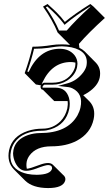

<svg xmlns="http://www.w3.org/2000/svg" viewBox="-20 -664 545 961"><path d="M193.4 -20Q244.6 -20 282.2 -56.6Q308.1 -83 316.9 -121.1Q320.8 -140.6 318.4 -158.2Q316.4 -158.2 315.4 -158.2H251.5L194.8 -214.8Q189.5 -215.3 186.5 -218.3Q182.1 -224.1 183.1 -231.9Q184.1 -234.9 185.1 -236.8L159.7 -241.2L103.5 -297.9Q128.4 -367.7 142.6 -430.2Q189 -430.2 239.7 -438.5Q259.8 -441.9 291 -441.9Q312 -441.9 330.6 -439L325.2 -444.3L268.6 -501Q243.2 -563 195.3 -630.9L217.8 -644Q248.5 -616.7 263.2 -602.1Q287.1 -578.1 304.7 -554.2Q351.6 -593.3 432.1 -644L448.2 -630.9L504.9 -574.2Q421.9 -499 375 -444.3L377.4 -424.8Q393.6 -416.5 404.3 -406.2L460.4 -349.6Q487.8 -320.3 479 -275.4Q470.2 -233.9 419.9 -200.7Q407.7 -192.9 396.5 -187.5L427.7 -156.7Q460 -122.6 448.7 -67.4Q433.6 3.4 364.3 40.5Q311 68.4 236.8 68.4Q161.1 68.4 127.4 114.7Q117.2 128.9 113.8 144.5Q110.4 162.6 114.3 180.7Q129.9 179.7 177.2 161.6Q202.6 151.9 220.7 151.9Q236.3 152.3 244.6 160.6L301.3 216.8Q309.1 226.1 306.6 238.8Q296.9 277.3 220.7 277.3Q143.6 276.9 106 240.2L49.3 183.6Q13.7 146.5 25.4 87.9Q40.5 17.6 119.6 -8.8Q154.3 -20 193.4 -20ZM357.4 -350.6Q345.2 -353.5 334.5 -353.5Q240.7 -353.5 192.9 -252.4Q190.4 -246.6 188.5 -242.2Q195.3 -249.5 202.1 -250H242.2Q313.5 -250 346.2 -306.2Q353.5 -319.3 356 -330.1Q357.9 -341.3 357.4 -350.6ZM275.4 -511.2H314Q358.9 -563.5 432.6 -630.4L431.2 -631.8Q355.5 -584 311 -546.4L303.2 -539.6L296.9 -548.3Q269.5 -585 216.8 -631.8L209.5 -627.9Q252 -566.4 275.4 -511.2ZM193.4 -9.8Q94.7 -9.8 52.7 49.8Q40 68.8 35.2 90.3Q18.6 167.5 87.4 197.3Q101.6 203.1 117.2 206.5Q139.2 210.9 164.1 210.9Q233.4 210 240.7 179.7Q241.7 162.6 220.7 162.1Q207 162.1 161.6 179.7Q131.8 190.9 110.4 190.9Q76.2 190.9 56.2 149.4Q45.9 127 45.4 103.5Q45.9 93.8 47.4 85.9Q58.6 33.2 121.1 11.7Q148.9 2.4 180.2 2Q317.4 2 367.7 -86.4Q378.4 -106 382.8 -126Q397.5 -194.8 342.8 -221.7Q333.5 -226.1 325.2 -227.5Q322.8 -228 321.3 -228L270.5 -233.9L319.8 -247.6Q365.2 -260.3 397 -302.2Q409.2 -319.3 412.6 -334Q426.8 -407.7 337.4 -427.2Q314.9 -431.6 291 -432.1Q264.2 -432.1 219.7 -424.3Q193.8 -420.4 150.4 -419.9Q137.2 -364.3 116.7 -305.7L123.5 -304.2Q176.3 -418.9 278.3 -419.9Q326.7 -419.9 353 -387.7Q367.7 -368.7 367.7 -344.7Q367.2 -335.9 365.7 -328.1Q357.4 -288.1 316.9 -261.2Q284.2 -240.2 242.2 -240.2H202.1Q196.3 -237.8 192.9 -230Q191.9 -225.1 194.3 -225.1H258.8Q310.1 -225.1 325.2 -174.3Q329.1 -159.7 329.1 -145Q329.1 -131.3 326.7 -119.1Q310.1 -41 233.4 -16.6Q211.9 -9.8 193.4 -9.8Z"/></svg>

Font: Linux Biolinum Shadow O
Style: Italic
Weight: 400
Italic angle: -12°
Designer: Philipp H. Poll
Foundry: Philipp H. Poll
Version: Version 0.6.2